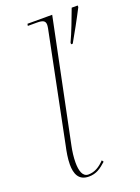

<svg xmlns="http://www.w3.org/2000/svg" viewBox="-146 -824 653 898"><g transform="rotate(-20 180.0 -375.0)"><path d="M269 -608V-600H277C299 -638 334 -701 360 -752V-760H330C312 -712 289 -650 269 -608ZM136 10C174 10 196 -7 224 -32L218 -41C194 -16 169 0 137 0C108 0 99 -33 99 -73C99 -100 103 -129 108 -153L233 -760H110L108 -750H153C183 -750 195 -744 195 -724C195 -719 194 -714 193 -707L83 -163C77 -136 71 -103 71 -73C71 -28 85 10 136 10Z"/></g></svg>

Font: Noto Serif Display Thin
Style: Italic
Weight: 100
Italic angle: -12°
Designer: Monotype Design Team
Foundry: Monotype Imaging Inc.
Version: Version 2.009